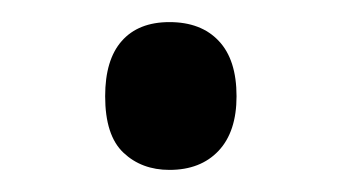

<svg xmlns="http://www.w3.org/2000/svg" viewBox="-20 -138 306 172"><path d="M74.2 -51.8Q74.2 -84.5 89.1 -101.3Q104 -118.2 131.8 -118.2Q160.2 -118.2 176 -101.3Q191.9 -84.5 191.9 -51.8Q191.9 -20 175.8 -2.9Q159.7 14.2 131.8 14.2Q106.9 14.2 90.6 -1.2Q74.2 -16.6 74.2 -51.8Z"/></svg>

Font: f08437224
Style: Regular
Weight: 400
Foundry: Ascender Corporation
Version: Version 1.10